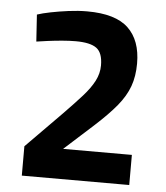

<svg xmlns="http://www.w3.org/2000/svg" viewBox="-50 -717 660 762"><g transform="rotate(5 280.0 -336.0)"><path d="M65 0V-117L206 -260Q249 -304 279 -337.5Q309 -371 324.5 -401Q340 -431 340 -463Q340 -513 315 -531.5Q290 -550 232 -550Q207 -550 178 -547.5Q149 -545 122 -541.5Q95 -538 76 -535L69 -642Q90 -649 122.5 -655.5Q155 -662 193 -667Q231 -672 267 -672Q380 -672 431 -623.5Q482 -575 482 -483Q482 -432 467.5 -392Q453 -352 421 -313Q389 -274 334 -224L219 -120H493V0Z"/></g></svg>

Font: Titillium Web SemiBold
Style: Regular
Weight: 600
Designer: Mohamed Gaber, Accademia di Belle Arti di Urbino
Foundry: Kief Type Foundry, Accademia di Belle Arti di Urbino
Version: Version 3.000; ttfautohint (v1.8.4)